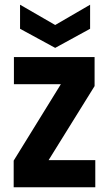

<svg xmlns="http://www.w3.org/2000/svg" viewBox="-20 -794 463 814"><path d="M381 -429V-552H39V-437H238L38 -113V0H384V-115H186ZM65 -672 214 -591 362 -672V-774L214 -688L65 -774Z"/></svg>

Font: Malmofest SemiBold
Style: Regular
Weight: 600
Designer: Jonny Pinhorn (Poppins), Kolossal
Version: Version 1.004;Glyphs 3.1.2 (3151)